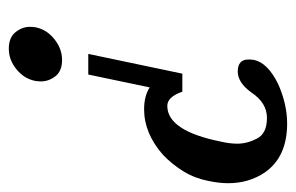

<svg xmlns="http://www.w3.org/2000/svg" viewBox="-152 -336 688 447"><g transform="rotate(-90 192.5 -113.0)"><path d="M227 -375Q232 -401 254 -419Q276 -437 302 -437Q328 -437 340.5 -421.5Q353 -406 353 -388Q353 -382 352 -375Q347 -349 324.5 -331Q302 -313 276 -313Q250 -313 238 -328.5Q226 -344 226 -362Q226 -368 227 -375ZM242 -252H290L244 -33H202Q190 -68 169 -68Q111 -68 86 56Q81 77 81 95Q81 118 93 141Q105 164 141 164Q176 164 200 128Q223 96 249 96Q277 96 277 121Q277 127 276 134Q269 166 220 190Q198 200 174.5 205.5Q151 211 128 211Q50 211 14 159Q-11 122 -11 74Q-11 53 -6 29Q0 -3 16 -29.5Q32 -56 55 -78Q105 -122 161 -122Q192 -122 212 -109Z"/></g></svg>

Font: New Athena Unicode
Style: Bold Italic
Weight: 700
Designer: J. Rusten 1997; rev. by R. Hancock 2001, 2002, rev. by D. Mastronarde 2002-2021
Foundry: Society for Classical Studies (formerly American Philological Association)
Version: Version 5.008